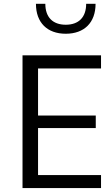

<svg xmlns="http://www.w3.org/2000/svg" viewBox="-20 -958 567 978"><path d="M173.8 -66.4V-305.7H467.8V-369.6H173.8V-609.4H494.6V-676.3H94.7V0H494.6V-66.4ZM418.9 -938.5C418.9 -870.1 380.9 -832 314.9 -832C249 -832 210.9 -870.1 210.9 -938.5H163.1C163.1 -842.8 220.7 -786.1 314.9 -786.1C409.2 -786.1 466.8 -842.8 466.8 -938.5Z"/></svg>

Font: Estedad Regular
Style: Regular
Weight: 400
Designer: Amin Abedi
Version: Version 7.3